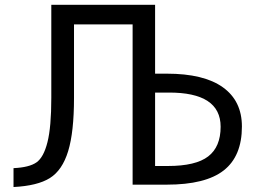

<svg xmlns="http://www.w3.org/2000/svg" viewBox="-20 -752 1053 784"><path d="M613.3 -74.2H666Q779.3 -74.2 830.1 -113.3Q880.9 -152.3 880.9 -234.4Q880.9 -375 668 -374H613.3ZM521.5 2V-652.3H282.2V-352.5Q282.2 -212.9 258.3 -134.8Q234.4 -56.6 183.6 -24.9Q132.8 6.8 35.2 11.7V-65.4Q99.6 -68.4 128.9 -88.9Q158.2 -109.4 173.8 -171.4Q189.5 -233.4 189.5 -352.5V-732.4H613.3V-451.2H661.1Q812.5 -451.2 890.1 -395.5Q967.8 -339.8 967.8 -235.4Q967.8 -114.3 893.6 -56.2Q819.3 2 661.1 2H607.4Z"/></svg>

Font: Nasu
Style: Regular
Weight: 400
Designer: Ryoko NISHIZUKA (kana &amp; ideographs); Paul D. Hunt (Latin, Greek &amp; Cyrillic); Wenlong ZHANG (bopomofo); Sandoll C
Version: Version 2014.1215